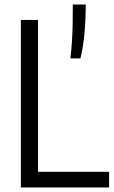

<svg xmlns="http://www.w3.org/2000/svg" viewBox="-20 -828 504 848"><path d="M72.2 0V-740H147.9V-69.1H461.8V0ZM290.8 -570Q295.3 -605.9 297.7 -644.2Q300.1 -682.6 300.9 -723.5Q301.6 -764.4 301.6 -808H358.6Q358.6 -740.6 353.1 -680.5Q347.6 -620.4 335.2 -570Z"/></svg>

Font: Encode Sans Condensed Thin
Style: Regular
Weight: 100
Width: 3
Designer: Multiple Designers
Foundry: Impallari Type
Version: Version 3.002